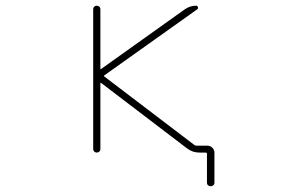

<svg xmlns="http://www.w3.org/2000/svg" viewBox="-20 -564 1040 679"><path d="M711.9 82V-19.5Q711.9 -24.4 708 -24.4H685.5Q661.1 -24.4 641.6 -39.1L337.9 -270.5Q335 -272.5 335 -268.6V-36.1Q335 -31.2 331.1 -27.8Q327.1 -24.4 322.3 -24.4Q317.4 -24.4 313.5 -27.8Q309.6 -31.2 309.6 -36.1V-532.2Q309.6 -537.1 313.5 -540.5Q317.4 -543.9 322.3 -543.9Q327.1 -543.9 331.1 -540.5Q335 -537.1 335 -532.2V-321.3Q335 -317.4 337.9 -320.3L633.8 -531.2Q652.3 -543.9 673.8 -543.9Q677.7 -543.9 679.7 -539.1Q681.6 -534.2 677.7 -531.2L349.6 -297.9Q345.7 -295.9 349.6 -293L668 -50.8Q670.9 -48.8 675.8 -48.8H713.9Q723.6 -48.8 731 -41.5Q738.3 -34.2 738.3 -24.4V82Q738.3 87.9 734.4 91.3Q730.5 94.7 725.1 94.7Q719.7 94.7 715.8 91.3Q711.9 87.9 711.9 82Z"/></svg>

Font: Rounded Mgen+ 1m thin
Style: Regular
Weight: 100
Designer: [Source Han Sans]
Ryoko NISHIZUKA  (kana & ideographs); Paul D. Hunt (Latin, Greek & Cyrillic); Wenlong ZHANG  (bopomofo
Version: Version 1.059.20150602